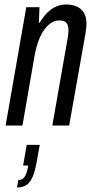

<svg xmlns="http://www.w3.org/2000/svg" viewBox="-20 -559 421 855"><path d="M5 0 97 -527H156L153 -458H157Q174 -487 192.5 -504.5Q211 -522 231.5 -530.5Q252 -539 274 -539Q303 -539 323 -529.5Q343 -520 354 -501.5Q365 -483 365 -454Q365 -443 363.5 -431.5Q362 -420 360 -406L288 0H213L281 -387Q283 -397 284 -405.5Q285 -414 285 -422Q285 -437 281.5 -447Q278 -457 269 -462.5Q260 -468 244 -468Q226 -468 209.5 -458Q193 -448 178 -428Q163 -408 152 -378.5Q141 -349 134 -311L80 0ZM56 276 61 243Q80 243 90 228Q100 213 106 178H83L99 86H157L143 164Q136 204 125 229Q114 254 97.5 265Q81 276 56 276Z"/></svg>

Font: Archivo ExtraCondensed
Style: Italic
Weight: 400
Width: 2
Italic angle: -10°
Designer: Hector Gatti
Foundry: Omnibus-Type
Version: Version 2.001